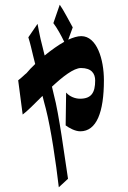

<svg xmlns="http://www.w3.org/2000/svg" viewBox="-20 -697 540 813"><path d="M139 -596 100 -539C108 -514 115 -483 120 -462L129 -426C115 -413 102 -399 92 -387C85 -382 72 -368 57 -357L76 -212C93 -224 125 -256 160 -291C165 -272 169 -254 174 -237C196 -151 217 -8 229 96L268 60C254 -30 230 -215 208 -296C206 -306 203 -318 200 -330C245 -372 292 -409 323 -409C368 -409 383 -385 383 -356C383 -305 367 -279 319 -279C298 -279 275 -288 260 -305L258 -166C273 -155 298 -141 320 -141C389 -141 420 -222 420 -357C420 -446 390 -544 324 -544C308 -544 289 -538 269 -529L288 -581C274 -606 247 -658 233 -677L206 -599C222 -578 239 -547 252 -520C225 -505 196 -484 169 -462C162 -489 157 -513 152 -531C148 -546 143 -576 139 -596Z"/></svg>

Font: 寒蝉无机体 CompactMedium
Style: Regular
Weight: 500
Width: 3
Designer: ChillTanhei {Warren2060}; 
Source Han Sans {Ryoko NISHIZUKA 西塚涼子 (kana, bopomofo & ideographs); Paul D. Hunt (Latin, Gre
Foundry: ChillType&Adobe
Version: Version 1.000;Glyphs 3.1.1 (3135)